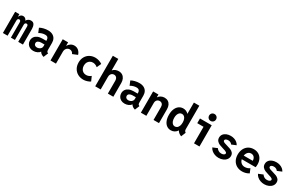

<svg xmlns="http://www.w3.org/2000/svg" viewBox="233 -2424 6285 4096"><g transform="rotate(30 3375.0 -376.5)"><path d="M529.3 -387.7V0H413.1V-375.5Q413.1 -399.4 403.3 -412.8Q393.6 -426.3 374.5 -426.3Q355.5 -426.3 343.8 -412.8Q332 -399.4 332 -375.5V0H232.9V-375.5Q232.9 -400.4 222.7 -413.3Q212.4 -426.3 193.4 -426.3Q174.8 -426.3 163.1 -412.6Q151.4 -398.9 151.4 -374V0H35.6V-522.9H139.2V-461.4H140.1Q155.3 -494.6 178.5 -512.7Q201.7 -530.8 232.4 -530.8Q261.7 -530.8 284.7 -513.7Q307.6 -496.6 318.4 -467.8H319.3Q334 -496.6 361.8 -513.7Q389.6 -530.8 423.8 -530.8Q482.9 -530.8 506.1 -487.8Q529.3 -444.8 529.3 -387.7Z M1088.9 -106.4 1041.5 7.8 1023.9 2Q995.1 -7.8 973.9 -25.1Q952.6 -42.5 942.4 -64H941.9Q921.4 -32.7 878.7 -12.5Q835.9 7.8 784.7 7.8Q734.4 7.8 695.6 -12.7Q656.7 -33.2 635.3 -69.6Q613.8 -106 613.8 -151.9Q613.8 -199.7 638.2 -237.3Q662.6 -274.9 710 -296.4Q757.3 -317.9 823.2 -317.9H921.4V-338.9Q921.4 -373.5 902.1 -396.7Q882.8 -419.9 835 -419.9Q798.3 -419.9 758.3 -407.7Q718.3 -395.5 689.5 -375.5L645 -482.4Q682.1 -504.9 737.1 -518.3Q792 -531.7 843.8 -531.7Q911.1 -531.7 957.3 -507.3Q1003.4 -482.9 1026.1 -439.7Q1048.8 -396.5 1048.8 -340.8V-175.3Q1048.8 -147 1055.7 -131.6Q1062.5 -116.2 1078.1 -110.4ZM927.7 -185.1V-231H846.7Q802.7 -231 772.7 -212.6Q742.7 -194.3 742.7 -158.7Q742.7 -129.9 763.7 -112.1Q784.7 -94.2 817.9 -94.2Q844.2 -94.2 869.6 -105.5Q895 -116.7 911.4 -137.5Q927.7 -158.2 927.7 -185.1Z M1658.7 -397.5 1538.1 -348.1Q1524.9 -377.9 1502 -394.8Q1479 -411.6 1445.8 -411.6Q1418.5 -411.6 1394.8 -397.2Q1371.1 -382.8 1356.9 -356.4Q1342.8 -330.1 1342.8 -296.9V0H1208V-522.9H1340.3V-439H1342.8Q1367.2 -481.4 1406.2 -506.1Q1445.3 -530.8 1493.2 -530.8Q1553.7 -530.8 1597.2 -494.1Q1640.6 -457.5 1658.7 -397.5Z M1748 -264.2Q1748 -342.3 1781.2 -402.8Q1814.5 -463.4 1874.5 -497.3Q1934.6 -531.2 2011.7 -531.2Q2054.7 -531.2 2102.1 -516.1Q2149.4 -501 2182.6 -476.6L2132.8 -368.2Q2111.8 -388.7 2080.3 -401.6Q2048.8 -414.6 2019 -414.6Q1978 -414.6 1946 -395.5Q1914.1 -376.5 1896.2 -342.3Q1878.4 -308.1 1878.4 -263.7Q1878.4 -219.2 1896 -184.3Q1913.6 -149.4 1945.3 -130.1Q1977.1 -110.8 2018.1 -110.8Q2050.8 -110.8 2083.3 -123.5Q2115.7 -136.2 2134.8 -155.3L2183.6 -44.9Q2150.4 -22 2104.7 -8.1Q2059.1 5.9 2017.6 5.9Q1938.5 5.9 1877.2 -28.3Q1815.9 -62.5 1782 -123.8Q1748 -185.1 1748 -264.2Z M2755.9 -340.8V0H2621.1V-311.5Q2621.1 -362.8 2597.9 -389.9Q2574.7 -417 2536.6 -417Q2510.7 -417 2489.7 -404.8Q2468.8 -392.6 2456.5 -368.4Q2444.3 -344.2 2444.3 -310.5V0H2309.6V-752H2444.3V-471.7H2447.3Q2470.2 -500 2507.8 -515.4Q2545.4 -530.8 2587.9 -530.8Q2641.1 -530.8 2679 -505.6Q2716.8 -480.5 2736.3 -437.3Q2755.9 -394 2755.9 -340.8Z M3338.9 -106.4 3291.5 7.8 3273.9 2Q3245.1 -7.8 3223.9 -25.1Q3202.6 -42.5 3192.4 -64H3191.9Q3171.4 -32.7 3128.7 -12.5Q3085.9 7.8 3034.7 7.8Q2984.4 7.8 2945.6 -12.7Q2906.7 -33.2 2885.3 -69.6Q2863.8 -106 2863.8 -151.9Q2863.8 -199.7 2888.2 -237.3Q2912.6 -274.9 2960 -296.4Q3007.3 -317.9 3073.2 -317.9H3171.4V-338.9Q3171.4 -373.5 3152.1 -396.7Q3132.8 -419.9 3085 -419.9Q3048.3 -419.9 3008.3 -407.7Q2968.3 -395.5 2939.5 -375.5L2895 -482.4Q2932.1 -504.9 2987.1 -518.3Q3042 -531.7 3093.8 -531.7Q3161.1 -531.7 3207.3 -507.3Q3253.4 -482.9 3276.1 -439.7Q3298.8 -396.5 3298.8 -340.8V-175.3Q3298.8 -147 3305.7 -131.6Q3312.5 -116.2 3328.1 -110.4ZM3177.7 -185.1V-231H3096.7Q3052.7 -231 3022.7 -212.6Q2992.7 -194.3 2992.7 -158.7Q2992.7 -129.9 3013.7 -112.1Q3034.7 -94.2 3067.9 -94.2Q3094.2 -94.2 3119.6 -105.5Q3145 -116.7 3161.4 -137.5Q3177.7 -158.2 3177.7 -185.1Z M3880.9 -340.3V0H3746.1V-319.8Q3746.1 -363.8 3722.9 -390.1Q3699.7 -416.5 3660.6 -416.5Q3634.3 -416.5 3613.5 -404.5Q3592.8 -392.6 3581.1 -370.4Q3569.3 -348.1 3569.3 -318.8V0H3434.6V-522.9H3565.4V-455.6H3568.8Q3591.3 -490.2 3630.1 -510.5Q3668.9 -530.8 3716.3 -530.8Q3766.6 -530.8 3804 -507.3Q3841.3 -483.9 3861.1 -440.9Q3880.9 -397.9 3880.9 -340.3Z M4440.4 -171.4Q4440.4 -149.4 4450.4 -131.6Q4460.4 -113.8 4477.1 -106.4L4430.2 7.8Q4391.6 -7.3 4364.7 -29.8Q4337.9 -52.2 4328.6 -76.2H4326.2Q4299.3 -35.6 4260.3 -13.9Q4221.2 7.8 4172.9 7.8Q4113.3 7.8 4068.6 -25.4Q4023.9 -58.6 3999.5 -119.6Q3975.1 -180.7 3975.1 -262.2Q3975.1 -342.8 4000 -403.8Q4024.9 -464.8 4070.3 -498Q4115.7 -531.2 4175.8 -531.2Q4214.4 -531.2 4247.3 -516.6Q4280.3 -502 4305.7 -474.6H4306.6V-752H4440.4ZM4313 -262.2Q4313 -308.6 4300.3 -343.5Q4287.6 -378.4 4264.2 -397.5Q4240.7 -416.5 4210 -416.5Q4178.7 -416.5 4154.8 -397.5Q4130.9 -378.4 4117.9 -343.5Q4105 -308.6 4105 -262.2Q4105 -215.3 4117.7 -180.2Q4130.4 -145 4153.6 -125.7Q4176.8 -106.4 4207.5 -106.4Q4239.3 -106.4 4263.2 -125.7Q4287.1 -145 4300 -180.2Q4313 -215.3 4313 -262.2Z M4588.4 -522.9H4877.9V0H4743.2V-407.2H4588.4ZM4725.6 -675.8Q4725.6 -699.7 4736.8 -719.2Q4748 -738.8 4767.6 -750Q4787.1 -761.2 4811 -761.2Q4835 -761.2 4854.5 -750Q4874 -738.8 4885.3 -719.2Q4896.5 -699.7 4896.5 -675.8Q4896.5 -651.9 4885.3 -632.3Q4874 -612.8 4854.5 -601.6Q4835 -590.3 4811 -590.3Q4787.1 -590.3 4767.6 -601.6Q4748 -612.8 4736.8 -632.3Q4725.6 -651.9 4725.6 -675.8Z M5125 -120.1 5236.3 -166Q5252 -139.6 5282.5 -120.4Q5313 -101.1 5354 -101.1Q5389.6 -101.1 5414.6 -115Q5439.5 -128.9 5439.5 -151.9Q5439.5 -167 5426 -177.7Q5412.6 -188.5 5392.1 -196Q5371.6 -203.6 5335 -213.9Q5275.9 -231 5237.8 -247.1Q5199.7 -263.2 5172.1 -294.4Q5144.5 -325.7 5144.5 -375Q5144.5 -422.4 5171.1 -457.8Q5197.8 -493.2 5243.7 -512Q5289.6 -530.8 5346.2 -530.8Q5392.1 -530.8 5433.1 -517.1Q5474.1 -503.4 5505.1 -478.3Q5536.1 -453.1 5552.2 -419.4L5441.9 -373.5Q5427.7 -395 5403.1 -408.7Q5378.4 -422.4 5344.2 -422.4Q5311 -422.4 5288.8 -409.7Q5266.6 -397 5266.6 -375Q5266.6 -359.4 5280.5 -348.4Q5294.4 -337.4 5315.2 -330.1Q5335.9 -322.8 5374.5 -312Q5432.6 -296.4 5470.2 -281.2Q5507.8 -266.1 5535.2 -236.3Q5562.5 -206.5 5562.5 -158.7Q5562.5 -109.9 5533.7 -72Q5504.9 -34.2 5456.3 -13.2Q5407.7 7.8 5349.6 7.8Q5298.8 7.8 5253.4 -8.5Q5208 -24.9 5174.6 -54Q5141.1 -83 5125 -120.1Z M6136.2 -215.8H5794.9Q5806.6 -163.6 5842.8 -133.3Q5878.9 -103 5930.2 -103Q5964.4 -103 5997.1 -114Q6029.8 -125 6050.8 -143.1L6093.8 -39.6Q6064 -18.6 6019 -5.4Q5974.1 7.8 5929.7 7.8Q5852.5 7.8 5793.5 -25.6Q5734.4 -59.1 5701.9 -120.1Q5669.4 -181.2 5669.4 -260.7Q5669.4 -340.8 5700.2 -402.1Q5731 -463.4 5786.6 -497.1Q5842.3 -530.8 5915.5 -530.8Q5982.9 -530.8 6034.7 -500.5Q6086.4 -470.2 6114.7 -414.8Q6143.1 -359.4 6143.1 -287.1Q6143.1 -268.1 6141.4 -248.3Q6139.6 -228.5 6136.2 -215.8ZM6015.1 -303.7Q6015.1 -338.9 6002.2 -365.7Q5989.3 -392.6 5965.8 -407.5Q5942.4 -422.4 5912.1 -422.4Q5865.7 -422.4 5833.7 -390.4Q5801.8 -358.4 5792.5 -303.7Z M6250 -120.1 6361.3 -166Q6377 -139.6 6407.5 -120.4Q6438 -101.1 6479 -101.1Q6514.6 -101.1 6539.6 -115Q6564.5 -128.9 6564.5 -151.9Q6564.5 -167 6551 -177.7Q6537.6 -188.5 6517.1 -196Q6496.6 -203.6 6460 -213.9Q6400.9 -231 6362.8 -247.1Q6324.7 -263.2 6297.1 -294.4Q6269.5 -325.7 6269.5 -375Q6269.5 -422.4 6296.1 -457.8Q6322.8 -493.2 6368.7 -512Q6414.6 -530.8 6471.2 -530.8Q6517.1 -530.8 6558.1 -517.1Q6599.1 -503.4 6630.1 -478.3Q6661.1 -453.1 6677.2 -419.4L6566.9 -373.5Q6552.7 -395 6528.1 -408.7Q6503.4 -422.4 6469.2 -422.4Q6436 -422.4 6413.8 -409.7Q6391.6 -397 6391.6 -375Q6391.6 -359.4 6405.5 -348.4Q6419.4 -337.4 6440.2 -330.1Q6460.9 -322.8 6499.5 -312Q6557.6 -296.4 6595.2 -281.2Q6632.8 -266.1 6660.2 -236.3Q6687.5 -206.5 6687.5 -158.7Q6687.5 -109.9 6658.7 -72Q6629.9 -34.2 6581.3 -13.2Q6532.7 7.8 6474.6 7.8Q6423.8 7.8 6378.4 -8.5Q6333 -24.9 6299.6 -54Q6266.1 -83 6250 -120.1Z"/></g></svg>

Font: Reddit Mono
Style: Bold
Weight: 700
Designer: Stephen Hutchings
Foundry: Reddit
Version: Version 1.009